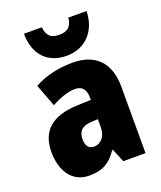

<svg xmlns="http://www.w3.org/2000/svg" viewBox="-146 -880 825 983"><g transform="rotate(-20 266.5 -388.5)"><path d="M444 -787H345C340 -736 313 -720 272 -720C227 -720 207 -737 200 -787H103C104 -670 170 -606 272 -606C371 -606 442 -677 444 -787ZM287 -563C204 -563 133 -545 76 -513L122 -391C172 -418 216 -432 251 -432C289 -432 309 -410 309 -364V-352L231 -349C99 -343 28 -287 28 -169C28 -70 75 10 170 10C246 10 285 -16 324 -73H328L358 0H479V-363C479 -496 406 -563 287 -563ZM275 -245 309 -247V-200C309 -153 280 -121 244 -121C216 -121 200 -139 200 -177C200 -220 223 -243 275 -245Z"/></g></svg>

Font: Noto Sans Hebrew Condensed Black
Style: Regular
Weight: 900
Width: 3
Designer: Monotype Design Team
Foundry: Monotype Imaging Inc.
Version: Version 2.004